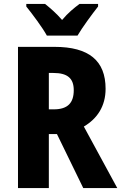

<svg xmlns="http://www.w3.org/2000/svg" viewBox="-20 -1044 613 971"><path d="M217 -864H372C396 -905 446 -973 476 -1011V-1024H382C355 -1004 324 -979 294 -943C265 -977 233 -1004 208 -1024H113V-1011C143 -974 196 -903 217 -864ZM256 -807H71V-93H227V-366H268L401 -93H573L404 -404C472 -444 514 -507 514 -595C514 -737 430 -807 256 -807ZM250 -675C320 -675 353 -649 353 -588C353 -524 323 -491 252 -491H227V-675Z"/></svg>

Font: Noto Sans Kannada UI Condensed ExtraBold
Style: Regular
Weight: 800
Width: 3
Designer: Jelle Bosma - Monotype Design Team
Foundry: Monotype Imaging Inc.
Version: Version 2.005